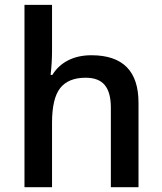

<svg xmlns="http://www.w3.org/2000/svg" viewBox="-20 -780 675 800"><path d="M557.1 0H441.9V-332Q441.9 -394.5 416.7 -425.3Q391.6 -456.1 336.9 -456.1Q264.6 -456.1 230.7 -412.8Q196.8 -369.6 196.8 -268.1V0H82V-759.8H196.8V-566.9Q196.8 -520.5 190.9 -467.8H198.2Q221.7 -506.8 263.4 -528.3Q305.2 -549.8 360.8 -549.8Q557.1 -549.8 557.1 -352.1Z"/></svg>

Font: f1_46825          
Style: Regular
Weight: 600
Foundry: Ascender Corporation
Version: Version 1.10